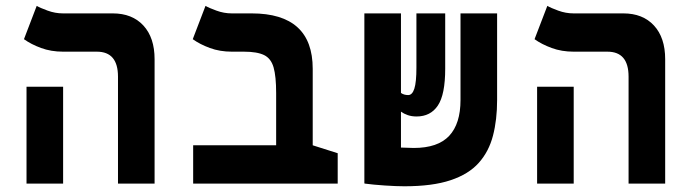

<svg xmlns="http://www.w3.org/2000/svg" viewBox="-20 -632 2384 661"><path d="M386.2 0V-368.2Q386.2 -454.1 313.5 -454.1H197.3Q155.8 -454.1 121.3 -466.8Q86.9 -479.5 62.5 -497.1L106.4 -611.8Q117.7 -605 143.8 -595.5Q169.9 -585.9 196.8 -585.9H368.2Q435.1 -585.9 473.6 -544.2Q512.2 -502.4 512.2 -428.2V0ZM71.3 0V-333.5H197.3V0Z M1142.6 -104.5V0H645V-131.8H930.7V-311.5Q930.7 -369.1 921.9 -399.9Q913.1 -430.7 889.2 -442.4Q865.2 -454.1 819.8 -454.1H778.3Q736.8 -454.1 702.4 -466.8Q668 -479.5 643.6 -497.1L687.5 -611.8Q698.7 -605 724.9 -595.5Q751 -585.9 777.8 -585.9H846.2Q1056.6 -585.9 1056.6 -395V-131.8Z M1372.1 9.3Q1344.7 9.3 1304.4 6.6Q1264.2 3.9 1235.4 0V-0.5H1234.4V-585.9H1360.4V-312Q1370.6 -304.7 1385.3 -304.7Q1399.4 -304.7 1406.5 -326.9Q1413.6 -349.1 1413.6 -399.4V-585.9H1512.7V-395Q1512.7 -306.6 1487.5 -268.8Q1462.4 -231 1414.1 -231Q1397.5 -231 1384 -235.6Q1370.6 -240.2 1360.4 -247.6V-124Q1391.1 -122.6 1404.3 -122.6Q1487.3 -122.6 1526.4 -164.3Q1565.4 -206.1 1565.4 -287.6V-585.9H1691.4V-287.6Q1691.4 -219.7 1677.2 -165Q1663.1 -110.4 1628.2 -71.3Q1593.3 -32.2 1531 -11.5Q1468.8 9.3 1372.1 9.3Z M2144 0V-368.2Q2144 -454.1 2071.3 -454.1H1955.1Q1913.6 -454.1 1879.2 -466.8Q1844.7 -479.5 1820.3 -497.1L1864.3 -611.8Q1875.5 -605 1901.6 -595.5Q1927.7 -585.9 1954.6 -585.9H2126Q2192.9 -585.9 2231.4 -544.2Q2270 -502.4 2270 -428.2V0ZM1829.1 0V-333.5H1955.1V0Z"/></svg>

Font: Cascadia Mono
Style: Bold
Weight: 700
Monospace: yes
Designer: Aaron Bell
Foundry: Saja Typeworks
Version: Version 2404.023; ttfautohint (v1.8.4)